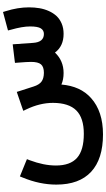

<svg xmlns="http://www.w3.org/2000/svg" viewBox="266 -709 705 1277"><g transform="rotate(-90 618.5 -70.5)"><path d="M771.3 0Q728 0 694.7 -14.6Q684.1 112.3 604.5 182.9Q515.9 262 363.2 262Q199.5 262 114.4 183.1Q29.2 104.3 29.2 -48.4Q29.2 -158.7 76.1 -272L83.6 -290.7L102.3 -283.1L180.4 -251.4L198.5 -243.8L191.4 -225.7Q156.2 -132 156.2 -50.9Q156.2 44.3 207.1 89.4Q257.9 134.5 366.8 134.5Q472.5 134.5 522.4 84.6Q572.3 34.8 572.8 -70.5Q572.8 -157.7 529.5 -247.9L519.9 -268L541.1 -275.6L626.2 -304.8L645.8 -311.3L651.9 -291.7L681.6 -199.5Q693.2 -162.7 714.1 -147.1Q735 -131.5 772.3 -131Q812.6 -131 829 -150.4Q845.3 -169.8 845.3 -216.1Q845.3 -242.3 840.3 -304.3L838.8 -323.4L857.9 -325.9L941.1 -336L962.2 -338.5L963.7 -317.4L971.8 -203.5Q976.3 -131 1031.2 -131Q1055.4 -131 1068.3 -151.4Q1081.1 -171.8 1081.1 -222.7Q1081.1 -274.1 1059.4 -350.1L1054.4 -369.8L1074.1 -375.3L1158.7 -398L1177.3 -403L1182.9 -384.4Q1208.1 -304.3 1208.1 -230.2Q1208.1 -193.5 1202.5 -160.7Q1197 -128 1183.6 -98.2Q1170.3 -68.5 1150.4 -47.1Q1130.5 -25.7 1100.3 -12.8Q1070 0 1031.7 0Q950.1 0 907.3 -57.4Q852.9 0 771.3 0Z"/></g></svg>

Font: Vazir FD
Style: Bold
Weight: 700
Foundry: DejaVu fonts team - Redesigned by Saber Rastikerdar
Version: Version 21.10;October 20, 2019;FontCreator 12.0.0.2547 64-bi